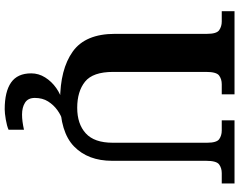

<svg xmlns="http://www.w3.org/2000/svg" viewBox="-118 -636 994 797"><g transform="rotate(90 378.5 -237.0)"><path d="M397 10Q267 10 193.5 -42.5Q120 -95 120 -218V-600Q120 -640 104.5 -650.5Q89 -661 69 -661H26V-714H371V-661H329Q308 -661 293 -650Q278 -639 278 -596V-210Q278 -126 318.5 -93.5Q359 -61 427 -61Q494 -61 533 -96.5Q572 -132 572 -208V-600Q572 -640 557 -650.5Q542 -661 521 -661H479V-714H741V-661H698Q677 -661 662 -650Q647 -639 647 -596V-206Q647 -106 587.5 -48Q528 10 397 10ZM433 240Q360 240 322 213.5Q284 187 284 130Q284 99 301 72Q318 45 345 26Q372 7 402 0H479Q458 6 436.5 21.5Q415 37 400.5 60Q386 83 386 115Q386 143 405.5 155.5Q425 168 455 168Q469 168 484.5 166Q500 164 518 160V224Q502 231 475.5 235.5Q449 240 433 240Z"/></g></svg>

Font: Noto Serif Toto
Style: Bold
Weight: 700
Designer: Monotype Design Team
Foundry: Monotype Imaging Inc.
Version: Version 2.001; ttfautohint (v1.8.4.7-5d5b)